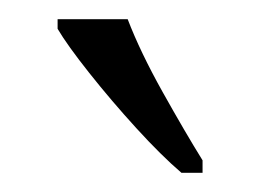

<svg xmlns="http://www.w3.org/2000/svg" viewBox="-20 -786 271 200"><path d="M169 -606Q148 -624 122 -652.5Q96 -681 73 -710Q50 -739 40 -756V-766H113Q126 -732 149.5 -690Q173 -648 191 -619V-606Z"/></svg>

Font: Noto Serif Lao Condensed Light
Style: Regular
Weight: 300
Width: 3
Designer: Monotype Design Team
Foundry: Monotype Imaging Inc.
Version: Version 2.003; ttfautohint (v1.8.4.7-5d5b)